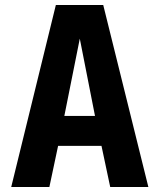

<svg xmlns="http://www.w3.org/2000/svg" viewBox="-20 -750 640 770"><path d="M25 0 204 -730H394L575 0H422L387 -165H213L178 0ZM238 -285H361L300 -595Z"/></svg>

Font: Tiny ExtraBold
Style: Regular
Weight: 800
Designer: Philipp Nurullin, Konstantin Bulenkov
Foundry: JetBrains
Version: Version 2.251; ttfautohint (v1.8.4.7-5d5b)